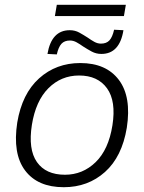

<svg xmlns="http://www.w3.org/2000/svg" viewBox="-20 -773 602 801"><path d="M246 8Q137 8 84.5 -62Q32 -132 52 -262Q72 -382 143 -446Q214 -510 315 -510Q423 -510 476 -439.5Q529 -369 509 -240Q489 -119 418 -55.5Q347 8 246 8ZM251 -44Q325 -44 379 -96.5Q433 -149 449 -250Q465 -351 426.5 -404.5Q388 -458 310 -458Q235 -458 182 -405Q129 -352 113 -252Q97 -150 134 -97Q171 -44 251 -44ZM209 -706 217 -753H505L497 -706ZM217 -546 178 -548Q195 -647 271 -647Q293 -647 311 -637Q329 -627 346 -616Q360 -606 373.5 -598.5Q387 -591 401 -591Q424 -591 436.5 -604.5Q449 -618 456 -649L495 -647Q479 -548 403 -548Q381 -548 362.5 -558Q344 -568 327 -579Q313 -589 299.5 -596.5Q286 -604 272 -604Q249 -604 236.5 -590.5Q224 -577 217 -546Z"/></svg>

Font: Mulish Light
Style: Italic
Weight: 300
Italic angle: -9°
Designer: Vernon Adams
Foundry: Vernon Adams
Version: Version 3.603; ttfautohint (v1.8.3)